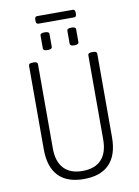

<svg xmlns="http://www.w3.org/2000/svg" viewBox="-103 -1027 795 1100"><g transform="rotate(-10 295.0 -477.0)"><path d="M295 6Q197 6 147 -46.5Q97 -99 97 -202V-688Q97 -702 119 -702H127Q149 -702 149 -688V-198Q149 -121 186.5 -81Q224 -41 295 -41Q367 -41 404.5 -81Q442 -121 442 -198V-688Q442 -702 464 -702H472Q494 -702 494 -688V-202Q494 -99 443.5 -46.5Q393 6 295 6ZM373 -758Q348 -758 348 -772V-847Q348 -861 373 -861Q399 -861 399 -847V-772Q399 -758 373 -758ZM218 -758Q192 -758 192 -772V-847Q192 -861 218 -861Q244 -861 244 -847V-772Q244 -758 218 -758ZM192 -916Q178 -916 178 -934V-942Q178 -960 192 -960H399Q413 -960 413 -942V-934Q413 -916 399 -916Z"/></g></svg>

Font: Asap Condensed ExtraLight
Style: Regular
Weight: 200
Width: 3
Designer: Pablo Cosgaya
Foundry: Omnibus-Type
Version: Version 3.001; ttfautohint (v1.8.4.7-5d5b)